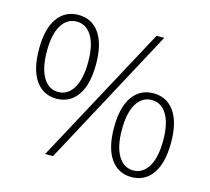

<svg xmlns="http://www.w3.org/2000/svg" viewBox="-99 -788 1003 917"><g transform="rotate(15 402.5 -329.5)"><path d="M181 -257Q115 -257 77.5 -310.5Q40 -364 40 -465Q40 -565 77.5 -618Q115 -671 181 -671Q247 -671 284.5 -618Q322 -565 322 -465Q322 -364 284.5 -310.5Q247 -257 181 -257ZM181 -290Q228 -290 255.5 -335.5Q283 -381 283 -465Q283 -549 255.5 -593.5Q228 -638 181 -638Q134 -638 106.5 -593.5Q79 -549 79 -465Q79 -381 106.5 -335.5Q134 -290 181 -290ZM198 12 566 -671H604L237 12ZM624 12Q558 12 520.5 -41.5Q483 -95 483 -196Q483 -296 520.5 -349Q558 -402 624 -402Q690 -402 727.5 -349Q765 -296 765 -196Q765 -95 727.5 -41.5Q690 12 624 12ZM624 -21Q671 -21 698.5 -66.5Q726 -112 726 -196Q726 -280 698.5 -324.5Q671 -369 624 -369Q577 -369 549.5 -324.5Q522 -280 522 -196Q522 -112 549.5 -66.5Q577 -21 624 -21Z"/></g></svg>

Font: CV Source Sans Light
Style: Regular
Weight: 300
Designer: Paul D. Hunt
Foundry: Adobe Systems Incorporated
Version: Version 3.001